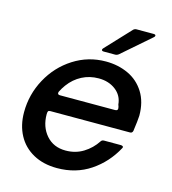

<svg xmlns="http://www.w3.org/2000/svg" viewBox="-114 -856 863 961"><g transform="rotate(15 317.5 -376.0)"><path d="M38 -217Q38 -309 82 -390Q126 -471 202 -519.5Q278 -568 369 -568Q433 -568 485.5 -543.5Q538 -519 569 -469.5Q600 -420 600 -349Q599 -325 591 -268Q588 -256 577 -256H164Q155 -256 152.5 -251.5Q150 -247 150 -236Q150 -171 187.5 -128Q225 -85 288 -85Q339 -85 379.5 -110Q420 -135 446 -175Q451 -183 462 -183H548Q556 -183 559.5 -179.5Q563 -176 560 -171Q516 -89 441.5 -39Q367 11 269 11Q198 11 145.5 -18Q93 -47 65.5 -98.5Q38 -150 38 -217ZM475 -345Q489 -345 489 -356Q489 -364 484 -376Q480 -422 444 -449.5Q408 -477 356 -477Q309 -477 269.5 -456.5Q230 -436 202 -398Q190 -382 179 -360Q178 -358 178 -354Q178 -345 190 -345ZM345 -613Q334 -613 334 -620Q334 -624 339 -629L459 -757Q466 -763 475 -763H563Q574 -763 574 -756Q574 -752 568 -747L421 -619Q413 -613 405 -613Z"/></g></svg>

Font: Open Sauce Two Medium Italic
Style: Regular
Weight: 500
Italic angle: -10°
Designer: Alfredo Marco Pradil
Foundry: Creative Sauce Fz LLC
Version: Version 1.477